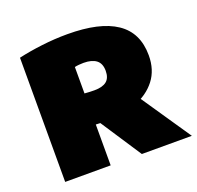

<svg xmlns="http://www.w3.org/2000/svg" viewBox="-110 -722 863 839"><g transform="rotate(-20 322.0 -302.0)"><path d="M55.5 0V-577.5Q105.5 -589 165.5 -596.2Q225.5 -603.5 284.5 -603.5Q435 -603.5 511.5 -552Q588 -500.5 588 -395Q588 -327.5 552.5 -281.5Q517 -235.5 454.8 -212Q392.5 -188.5 311.5 -188.5Q300.5 -188.5 289.5 -189Q278.5 -189.5 267 -190V0ZM412 0 235 -269.5H461.5L644.5 0ZM313 -332.5Q350.5 -332.5 369.2 -347.5Q388 -362.5 388 -396Q388 -430 367.5 -445.8Q347 -461.5 308.5 -461.5Q299.5 -461.5 287.8 -460.5Q276 -459.5 267 -457.5V-334.5Q280 -333.5 290.2 -333Q300.5 -332.5 313 -332.5Z"/></g></svg>

Font: Encode Sans SC Condensed Thin Black
Style: Regular
Weight: 900
Version: Version 3.002